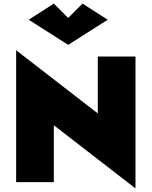

<svg xmlns="http://www.w3.org/2000/svg" viewBox="-20 -1015 845 1070"><path d="M360 -915 280 -995 140 -905 360 -765 580 -905 440 -995ZM525 -700V-383L70 -735V0H280V-317L735 35V-700Z"/></svg>

Font: Jost Black
Style: Regular
Weight: 900
Version: Version 3.710